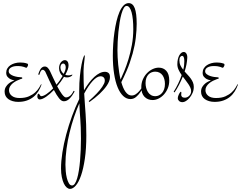

<svg xmlns="http://www.w3.org/2000/svg" viewBox="-20 -651 1555 1238"><path d="M154.8 -241.2Q161.1 -239.7 161.1 -232.9Q161.1 -231 159.9 -227.8Q158.7 -224.6 157 -221.4Q155.3 -218.3 153.3 -216.1Q151.4 -213.9 149.9 -213.9Q147.5 -213.9 144 -215.6Q140.6 -217.3 134.3 -219.5Q127.9 -221.7 117.7 -223.4Q107.4 -225.1 90.8 -225.1Q67.4 -225.1 51.8 -216.3Q36.1 -207.5 36.1 -191.9Q36.1 -180.7 45.7 -173.1Q55.2 -165.5 68.1 -161.1Q81.1 -156.7 94.5 -154.8Q107.9 -152.8 115.2 -152.8Q120.6 -152.8 122.3 -151.1Q124 -149.4 124 -147.9Q124 -144 120.8 -143.3Q117.7 -142.6 112.8 -141.1Q100.1 -136.7 86.9 -130.1Q73.7 -123.5 62.7 -114.5Q51.8 -105.5 44.9 -94.2Q38.1 -83 38.1 -69.8Q38.1 -47.9 55.9 -33.4Q73.7 -19 106 -19Q142.6 -19 167 -30Q191.4 -41 207.3 -55.7Q223.1 -70.3 231.9 -85.2Q240.7 -100.1 245.1 -107.9L248 -106Q239.7 -82 226.8 -61.5Q213.9 -41 195.6 -26.1Q177.2 -11.2 152.8 -2.7Q128.4 5.9 97.2 5.9Q78.1 5.9 62 1.2Q45.9 -3.4 34.2 -11.7Q22.5 -20 16.1 -32.2Q9.8 -44.4 9.8 -60.1Q9.8 -78.1 18.1 -91.3Q26.4 -104.5 37.1 -113Q47.9 -121.6 58.3 -126.2Q68.8 -130.9 73.2 -132.8Q58.1 -135.3 46.4 -141.1Q36.6 -146.5 28.3 -156Q20 -165.5 20 -182.1Q20 -197.3 27.3 -209.7Q34.7 -222.2 47.1 -230.5Q59.6 -238.8 75.9 -243.4Q92.3 -248 110.8 -248Q121.6 -248 132.6 -246.6Q143.6 -245.1 154.8 -241.2Z M234.9 -171.9Q233.4 -166.5 229.7 -168.5Q226.1 -170.4 227.5 -174.8Q230 -182.1 233.4 -190.7Q236.8 -199.2 241.5 -206.1Q246.1 -212.9 252.9 -217.5Q259.8 -222.2 268.6 -222.2Q279.3 -222.2 287.6 -214.1Q295.9 -206.1 302.7 -191.9Q312.5 -171.4 322.8 -148.7Q333 -126 343.8 -105Q356 -118.7 366 -133.1Q376 -147.5 383.8 -161.1Q373 -169.4 366.9 -182.9Q360.8 -196.3 360.8 -211.9Q360.8 -222.7 363.8 -231.9Q366.7 -241.2 371.8 -248Q377 -254.9 383.8 -259Q390.6 -263.2 397.9 -263.2Q408.2 -263.2 415 -254.9Q421.9 -246.6 421.9 -228Q421.9 -216.8 416.3 -201.4Q410.6 -186 400.9 -168.9Q408.7 -165 421.9 -165Q432.1 -165 441.9 -168.9Q442.9 -168.9 443.4 -169.4Q443.8 -169.9 444.8 -169.9Q446.8 -169.9 446.8 -168Q446.8 -166.5 444.3 -163.8Q441.9 -161.1 437.3 -158.4Q432.6 -155.8 426 -153.8Q419.4 -151.9 411.6 -151.9Q400.9 -151.9 392.6 -155.8Q383.8 -141.1 372.6 -125.7Q361.3 -110.4 348.6 -95.2Q356.4 -80.1 364.3 -66.9Q372.1 -53.7 379.4 -43.9Q386.7 -34.2 393.1 -28.6Q399.4 -22.9 404.8 -22.9Q418.5 -22.9 430.9 -32.5Q443.4 -42 453.6 -63Q455.1 -66.9 458.3 -64.5Q461.4 -62 460 -59.1Q445.8 -32.7 428.7 -15.4Q411.6 2 391.6 2Q376 2 360.4 -17.8Q344.7 -37.6 327.6 -70.8Q314.9 -57.6 302.2 -46.6Q289.6 -35.6 277.6 -27.3Q265.6 -19 255.1 -14.4Q244.6 -9.8 235.8 -9.8Q235.4 -9.8 232.9 -10Q230.5 -10.3 227.8 -12.2Q225.1 -14.2 222.9 -18.3Q220.7 -22.5 220.7 -29.8Q220.7 -35.2 222.7 -41Q224.6 -46.9 227.5 -46.9Q230.5 -46.9 232.7 -44.4Q234.9 -42 236.8 -38.8Q238.8 -35.6 240.7 -33.2Q242.7 -30.8 245.6 -30.8Q259.8 -30.8 280.3 -44.9Q300.8 -59.1 322.8 -81.1Q310.5 -104.5 298.3 -131.6Q286.1 -158.7 272 -189Q269.5 -193.4 264.6 -197.3Q259.8 -201.2 255.9 -201.2Q249 -201.2 244.1 -194.3Q239.3 -187.5 234.9 -171.9ZM369.6 -216.8Q369.6 -205.1 375.2 -193.8Q380.9 -182.6 390.6 -174.8Q397 -187 400.4 -197.5Q403.8 -208 403.8 -216.8Q403.8 -226.6 399.7 -233.9Q395.5 -241.2 387.7 -241.2Q379.4 -241.2 374.5 -233.9Q369.6 -226.6 369.6 -216.8Z M524.9 -294.9Q527.3 -294.9 526.6 -285.4Q525.9 -275.9 524.2 -261Q522.5 -246.1 520.5 -228Q518.6 -210 518.6 -192.9Q518.6 -158.2 519.3 -127.9Q520 -97.7 521.5 -68.8Q537.6 -95.7 554.4 -117.7Q571.3 -139.6 588.4 -155.3Q605.5 -170.9 622.6 -179.4Q639.6 -188 656.7 -188Q670.4 -188 679.7 -180.4Q689 -172.9 689 -153.8Q689 -140.1 683.3 -126.2Q677.7 -112.3 668.2 -98.4Q658.7 -84.5 646.7 -71.3Q634.8 -58.1 622.6 -46.4Q593.3 -19 556.6 6.8L551.8 1Q580.6 -23.9 603.5 -47.9Q613.3 -58.1 622.6 -69.1Q631.8 -80.1 639.2 -91.1Q646.5 -102.1 651.1 -112.1Q655.8 -122.1 655.8 -130.9Q655.8 -133.8 655 -138.7Q654.3 -143.6 651.4 -148.2Q648.4 -152.8 642.8 -156Q637.2 -159.2 627.9 -159.2Q616.7 -159.2 604 -151.4Q591.3 -143.6 577.9 -129.2Q564.5 -114.7 550.5 -94Q536.6 -73.2 522.9 -47.9Q524.9 -12.7 527.3 20Q529.8 52.7 532 85.2Q534.2 117.7 535.4 151.4Q536.6 185.1 536.6 222.2Q536.6 308.1 527.1 372.6Q517.6 437 502.7 480.2Q487.8 523.4 469 545.2Q450.2 566.9 431.6 566.9Q420.9 566.9 410.4 558.1Q399.9 549.3 391.8 532.5Q383.8 515.6 378.7 491.2Q373.5 466.8 373.5 435.1Q373.5 388.7 382.3 332Q391.1 275.4 407 216.1Q422.9 156.7 444.3 97.9Q465.8 39.1 490.7 -12.2V-61Q490.7 -118.7 495.4 -162.4Q500 -206.1 505.9 -235.6Q511.7 -265.1 517.3 -280Q522.9 -294.9 524.9 -294.9ZM502 242.2Q502 199.2 500.7 170.2Q499.5 141.1 497.8 117.4Q496.1 93.8 494.4 70.3Q492.7 46.9 491.7 15.1Q473.1 57.1 457 105.2Q440.9 153.3 428.5 204.6Q416 255.9 408.9 308.1Q401.9 360.4 401.9 410.2Q401.9 429.2 403.8 452.6Q405.8 476.1 410.9 496.6Q416 517.1 424.1 531Q432.1 544.9 444.8 544.9Q454.6 544.9 462.9 532.7Q471.2 520.5 477.5 499Q483.9 477.5 488.5 448.5Q493.2 419.4 496.1 385.7Q499 352.1 500.5 315.4Q502 278.8 502 242.2Z M910.2 -106Q909.2 -102.5 902.6 -87.6Q896 -72.8 884.5 -55.9Q873 -39.1 857.2 -25.6Q841.3 -12.2 821.3 -12.2Q795.4 -12.2 774.4 -32Q753.4 -51.8 738.5 -88.1Q723.6 -124.5 715.6 -176.3Q707.5 -228 707.5 -292Q707.5 -327.1 710 -366Q712.4 -404.8 717.8 -442.4Q723.1 -480 731.2 -514.2Q739.3 -548.3 750.5 -574.2Q761.7 -600.1 776.6 -615.5Q791.5 -630.9 809.6 -630.9Q836.4 -630.9 848.9 -598.1Q861.3 -565.4 861.3 -497.1Q861.3 -457 855.5 -407.5Q849.6 -357.9 835.4 -306.2Q816.9 -240.7 796.6 -194.6Q776.4 -148.4 762.2 -121.1Q767.6 -102.1 774.2 -86.4Q780.8 -70.8 789.1 -59.3Q797.4 -47.9 807.1 -41.5Q816.9 -35.2 828.6 -35.2Q843.3 -35.2 856 -43.9Q868.7 -52.7 878.7 -64.5Q888.7 -76.2 896 -88.4Q903.3 -100.6 907.2 -107.9ZM737.3 -326.2Q737.3 -305.7 738.5 -282Q739.7 -258.3 742.2 -233.9Q744.6 -209.5 748.3 -185.1Q752 -160.6 757.3 -138.2Q767.6 -159.7 781.5 -193.4Q795.4 -227.1 808.3 -269.3Q821.3 -311.5 830.3 -360.8Q839.4 -410.2 839.4 -462.9Q839.4 -496.1 836.7 -523.7Q834 -551.3 828.6 -571Q823.2 -590.8 815.2 -601.8Q807.1 -612.8 796.4 -612.8Q786.1 -612.8 777.8 -598.4Q769.5 -584 762.9 -560.5Q756.3 -537.1 751.5 -506.8Q746.6 -476.6 743.4 -444.8Q740.2 -413.1 738.8 -382.1Q737.3 -351.1 737.3 -326.2Z M981.4 -30.8Q993.2 -30.8 1004.4 -35.9Q1015.6 -41 1024.4 -51Q1033.2 -61 1038.3 -75.7Q1043.5 -90.3 1043.5 -109.9Q1043.5 -126 1039.6 -140.4Q1035.6 -154.8 1028.1 -165.5Q1020.5 -176.3 1008.5 -182.6Q996.6 -189 980.5 -189Q969.2 -189 958 -184.8Q946.8 -180.7 938 -171.6Q929.2 -162.6 923.8 -148.7Q918.5 -134.8 918.5 -115.2Q918.5 -99.6 922.4 -84.7Q926.3 -69.8 933.8 -57.6Q941.4 -45.4 953.4 -38.1Q965.3 -30.8 981.4 -30.8ZM964.4 -5.9Q932.1 -5.9 911.6 -27.1Q891.1 -48.3 891.1 -88.9Q891.1 -116.2 901.4 -139.4Q911.6 -162.6 928 -179.4Q944.3 -196.3 964.4 -205.6Q984.4 -214.8 1003.4 -214.8Q1034.2 -214.8 1052.7 -193.8Q1071.3 -172.9 1071.3 -131.8Q1071.3 -104.5 1061.8 -81.5Q1052.2 -58.6 1036.9 -41.7Q1021.5 -24.9 1002.4 -15.4Q983.4 -5.9 964.4 -5.9Z M1099.6 -59.1Q1116.2 -85.4 1129.4 -113Q1142.6 -140.6 1151.4 -167Q1139.6 -183.6 1131.6 -200.9Q1123.5 -218.3 1123.5 -236.8Q1123.5 -254.9 1127 -269.5Q1130.4 -284.2 1136.2 -294.4Q1142.1 -304.7 1149.4 -310.3Q1156.7 -315.9 1164.6 -315.9Q1175.3 -315.9 1181.9 -305.2Q1188.5 -294.4 1187.5 -277.8Q1186.5 -258.3 1182.4 -235.8Q1178.2 -213.4 1170.4 -189.9Q1180.2 -178.7 1190.7 -167.7Q1201.2 -156.7 1209.7 -145Q1218.3 -133.3 1223.9 -119.9Q1229.5 -106.4 1229.5 -90.8Q1229.5 -69.3 1221.4 -51.3Q1213.4 -33.2 1202.1 -20Q1190.9 -6.8 1178.7 0.5Q1166.5 7.8 1157.7 7.8Q1142.6 7.8 1134.5 0Q1126.5 -7.8 1126.5 -17.1Q1126.5 -24.4 1128.9 -31.7Q1131.3 -39.1 1134.5 -45.2Q1137.7 -51.3 1140.9 -55.2Q1144 -59.1 1145.5 -59.1Q1147.9 -59.1 1148.7 -57.4Q1149.4 -55.7 1149.4 -54.2Q1149.4 -51.8 1148.9 -47.4Q1148.4 -43 1148.4 -40Q1148.4 -31.7 1154.1 -26.4Q1159.7 -21 1172.4 -21Q1177.7 -21 1184.6 -23.4Q1191.4 -25.9 1197.8 -31.2Q1204.1 -36.6 1208.3 -44.7Q1212.4 -52.7 1212.4 -64Q1212.4 -74.2 1207.5 -85.4Q1202.6 -96.7 1194.8 -108.4Q1187 -120.1 1177.5 -132.3Q1168 -144.5 1158.7 -157.2Q1147.5 -129.4 1134 -103.3Q1120.6 -77.1 1105.5 -55.2ZM1136.7 -262.2Q1136.7 -243.7 1143.6 -229.2Q1150.4 -214.8 1161.6 -201.2Q1165.5 -216.3 1167 -230.2Q1168.5 -244.1 1168.5 -256.8Q1168.5 -291 1153.3 -291Q1148.9 -291 1142.8 -284.4Q1136.7 -277.8 1136.7 -262.2Z M1421.4 -241.2Q1427.7 -239.7 1427.7 -232.9Q1427.7 -231 1426.5 -227.8Q1425.3 -224.6 1423.6 -221.4Q1421.9 -218.3 1419.9 -216.1Q1418 -213.9 1416.5 -213.9Q1414.1 -213.9 1410.6 -215.6Q1407.2 -217.3 1400.9 -219.5Q1394.5 -221.7 1384.3 -223.4Q1374 -225.1 1357.4 -225.1Q1334 -225.1 1318.4 -216.3Q1302.7 -207.5 1302.7 -191.9Q1302.7 -180.7 1312.3 -173.1Q1321.8 -165.5 1334.7 -161.1Q1347.7 -156.7 1361.1 -154.8Q1374.5 -152.8 1381.8 -152.8Q1387.2 -152.8 1388.9 -151.1Q1390.6 -149.4 1390.6 -147.9Q1390.6 -144 1387.5 -143.3Q1384.3 -142.6 1379.4 -141.1Q1366.7 -136.7 1353.5 -130.1Q1340.3 -123.5 1329.3 -114.5Q1318.4 -105.5 1311.5 -94.2Q1304.7 -83 1304.7 -69.8Q1304.7 -47.9 1322.5 -33.4Q1340.3 -19 1372.6 -19Q1409.2 -19 1433.6 -30Q1458 -41 1473.9 -55.7Q1489.7 -70.3 1498.5 -85.2Q1507.3 -100.1 1511.7 -107.9L1514.6 -106Q1506.3 -82 1493.4 -61.5Q1480.5 -41 1462.2 -26.1Q1443.8 -11.2 1419.4 -2.7Q1395 5.9 1363.8 5.9Q1344.7 5.9 1328.6 1.2Q1312.5 -3.4 1300.8 -11.7Q1289.1 -20 1282.7 -32.2Q1276.4 -44.4 1276.4 -60.1Q1276.4 -78.1 1284.7 -91.3Q1293 -104.5 1303.7 -113Q1314.5 -121.6 1325 -126.2Q1335.4 -130.9 1339.8 -132.8Q1324.7 -135.3 1313 -141.1Q1303.2 -146.5 1294.9 -156Q1286.6 -165.5 1286.6 -182.1Q1286.6 -197.3 1293.9 -209.7Q1301.3 -222.2 1313.7 -230.5Q1326.2 -238.8 1342.5 -243.4Q1358.9 -248 1377.4 -248Q1388.2 -248 1399.2 -246.6Q1410.2 -245.1 1421.4 -241.2Z"/></svg>

Font: Stalemate
Style: Regular
Weight: 400
Designer: Astigmatic (AOETI)
Foundry: Astigmatic (AOETI)
Version: Version 001.000